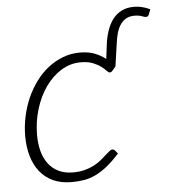

<svg xmlns="http://www.w3.org/2000/svg" viewBox="-50 -714 679 766"><g transform="rotate(-5 289.5 -330.5)"><path d="M400 -91Q373.5 -61.5 349.8 -42.5Q326 -23.5 303.2 -12.5Q280.5 -1.5 257 2.5Q233.5 6.5 207 6.5Q164 6.5 132.2 -8.2Q100.5 -23 79.5 -49.5Q58.5 -76 48 -112.5Q37.5 -149 37.5 -192Q37.5 -231.5 45.8 -270.2Q54 -309 69.5 -344Q85 -379 106.8 -408.5Q128.5 -438 156 -459.5Q183.5 -481 215.5 -493.2Q247.5 -505.5 283 -505.5Q317 -505.5 341.5 -496.2Q366 -487 386.5 -471L393.5 -526.5Q397 -556.5 405.8 -582.5Q414.5 -608.5 429 -627.8Q443.5 -647 464.8 -657.8Q486 -668.5 514.5 -668.5Q546.5 -668.5 579 -653L571.5 -634Q569 -627 565.5 -625.5Q562 -624 559 -624Q554.5 -624 542.5 -628.5Q530.5 -633 513 -633Q494 -633 480.5 -625.5Q467 -618 457.5 -604.5Q448 -591 442.2 -571.8Q436.5 -552.5 433.5 -528.5L420.5 -438L406.5 -421.5Q402 -416 396 -416Q391 -416 383.8 -424Q376.5 -432 364.2 -441.2Q352 -450.5 332.5 -458.5Q313 -466.5 283.5 -466.5Q241.5 -466.5 205.2 -444Q169 -421.5 142.2 -383.5Q115.5 -345.5 100.2 -295.8Q85 -246 85 -192Q85 -157.5 92.8 -128Q100.5 -98.5 116.8 -77Q133 -55.5 157.5 -43.5Q182 -31.5 215.5 -31.5Q242 -31.5 263 -37.2Q284 -43 300.2 -51.5Q316.5 -60 328.8 -70.2Q341 -80.5 350.5 -89Q360 -97.5 366.8 -103.2Q373.5 -109 379 -109Q384.5 -109 389.5 -104L400 -91Z"/></g></svg>

Font: Lato Light
Style: Italic
Weight: 300
Italic angle: -7°
Designer: Lukasz Dziedzic
Foundry: tyPoland Lukasz Dziedzic
Version: Version 2.007; 2014-02-27